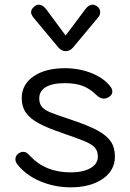

<svg xmlns="http://www.w3.org/2000/svg" viewBox="-20 -792 557 822"><path d="M53 -90Q46 -100 46 -110Q46 -120 51.5 -127.5Q57 -135 66 -139Q74 -142 79 -142Q88 -142 94.5 -137.5Q101 -133 110 -123Q175 -54 283 -54Q335 -54 367 -72Q399 -90 399 -122Q399 -145 386.5 -159.5Q374 -174 344.5 -186.5Q315 -199 248 -222Q183 -244 146 -264Q109 -284 91 -309.5Q73 -335 73 -372Q73 -430 123.5 -465Q174 -500 258 -500Q320 -500 373 -478.5Q426 -457 453 -421Q461 -410 461 -400Q461 -385 445 -376Q435 -370 425 -370Q408 -370 393 -385Q367 -411 336 -423.5Q305 -436 257 -436Q204 -436 176 -419Q148 -402 148 -371Q148 -348 159.5 -334.5Q171 -321 196.5 -310.5Q222 -300 286 -279Q358 -255 397.5 -233.5Q437 -212 454.5 -186Q472 -160 472 -122Q472 -62 419.5 -26Q367 10 283 10Q213 10 151 -16.5Q89 -43 53 -90ZM229 -590 123 -717Q113 -730 113 -740Q113 -753 128 -765Q136 -772 147 -772Q162 -772 178 -752L261 -640L345 -752Q359 -772 377 -772Q385 -772 394 -766Q409 -756 409 -740Q409 -727 399 -716L294 -590Q280 -573 261 -573Q243 -573 229 -590Z"/></svg>

Font: Kodchasan
Style: Regular
Weight: 400
Version: Version 1.000; ttfautohint (v1.6)